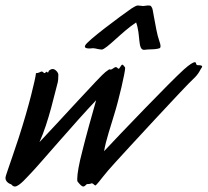

<svg xmlns="http://www.w3.org/2000/svg" viewBox="-75 -664 758 701"><path d="M382 -416C382 -418 375 -428 371 -428C370 -428 368 -426 365 -421C361 -415 360 -413 358 -413C355 -413 353 -419 348 -419C342 -419 335 -410 329 -410C326 -410 325 -411 324 -411C323 -411 322 -409 310 -401C293 -389 134 -213 69 -145C103 -219 127 -333 136 -364C137 -370 138 -375 138 -391C138 -400 126 -412 118 -412C111 -412 108 -409 105 -407C102 -406 102 -399 100 -399C99 -399 98 -400 97 -401C96 -402 95 -402 94 -402C92 -402 91 -397 88 -397C84 -397 82 -403 77 -403C75 -403 73 -401 67 -399C65 -398 60 -397 57 -397C56 -397 56 -397 56 -394C54 -376 32 -280 -7 -160C-44 -48 -55 -23 -55 -14C-55 -3 -45 6 -34 9C-31 13 -26 17 -21 17C-4 17 25 -19 40 -34C61 -55 204 -223 276 -298C261 -246 237 -159 226 -114C213 -65 207 -29 207 -11C207 -6 207 -2 209 0C218 11 224 17 229 17C232 17 235 15 238 12C241 9 242 8 243 8H246C249 8 252 8 258 6C258 6 259 5 260 5C262 6 264 6 266 8C270 12 272 13 273 13C275 13 276 11 279 8C285 3 306 -28 345 -70C383 -112 606 -354 630 -375C653 -396 656 -411 662 -418C663 -419 663 -420 663 -421C663 -426 653 -426 648 -426C642 -426 642 -428 640 -435C639 -436 638 -437 636 -437C631 -437 617 -429 596 -410C545 -364 360 -171 305 -112C312 -154 329 -201 342 -246C359 -300 382 -400 382 -416ZM405 -633C366 -606 242 -514 236 -498C235 -497 235 -495 235 -494C235 -488 244 -487 252 -487C256 -487 261 -488 265 -488C267 -488 271 -487 273 -487C277 -486 291 -483 296 -483C313 -483 371 -549 422 -582C439 -536 427 -482 451 -482C460 -483 470 -484 481 -484C488 -484 509 -486 510 -490C511 -492 511 -494 511 -496C511 -507 502 -522 496 -555C480 -637 484 -631 476 -642C475 -644 465 -644 464 -644C462 -644 450 -642 448 -642C445 -642 431 -644 428 -644C422 -644 412 -637 405 -633Z"/></svg>

Font: Oregano
Style: Italic
Weight: 400
Italic angle: -12°
Designer: Astigmatic (AOETI)
Foundry: Astigmatic (AOETI)
Version: Version 1.000